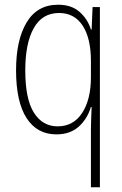

<svg xmlns="http://www.w3.org/2000/svg" viewBox="-20 -559 518 813"><path d="M365 -14Q365 -30 366 -56Q367 -82 368 -106H365Q349 -54 312.5 -22Q276 10 219 10Q137 10 92.5 -59Q48 -128 48 -261Q48 -390 93 -464.5Q138 -539 226 -539Q282 -539 316.5 -509Q351 -479 365 -434H368L372 -529H403V234H365ZM224 -24Q291 -24 328 -81Q365 -138 365 -232V-301Q365 -397 330 -450.5Q295 -504 230 -504Q159 -504 123 -440Q87 -376 87 -261Q87 -140 123.5 -82Q160 -24 224 -24Z"/></svg>

Font: Noto Sans Lao Condensed ExtraLight
Style: Regular
Weight: 200
Width: 3
Designer: Monotype Design Team
Foundry: Monotype Imaging Inc.
Version: Version 2.003; ttfautohint (v1.8.4.7-5d5b)